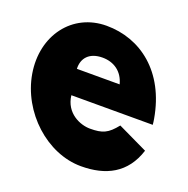

<svg xmlns="http://www.w3.org/2000/svg" viewBox="-99 -596 689 705"><g transform="rotate(20 245.5 -243.5)"><path d="M485 -218C485 -224 483 -234 482 -241C452 -414 335 -502 202 -502C69 -502 -19 -386 5 -243C29 -101 156 15 289 15C386 15 460 -22 491 -119L374 -175C342 -135 322 -126 273 -126C235 -126 175 -150 167 -218ZM153 -316C151 -357 176 -387 228 -387C272 -387 308 -363 320 -316Z"/></g></svg>

Font: Poland Can Into
Style: Bold
Weight: 700
Foundry: Cannot Into Space Fonts
Version: Version 0.99